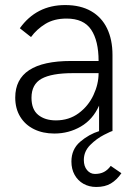

<svg xmlns="http://www.w3.org/2000/svg" viewBox="-20 -516 536 756"><path d="M458 166Q439.9 192.4 416.7 206.3Q393.6 220.2 358.9 220.2Q331.1 220.2 308.8 207.8Q286.6 195.3 273.9 172.6Q261.2 149.9 261.2 120.1Q261.2 71.8 295.7 42.2Q330.1 12.7 371.1 0H370.1V-100.1Q345.7 -45.4 298.3 -17.8Q251 9.8 193.8 9.8Q148.9 9.8 114 -7.3Q79.1 -24.4 59.6 -56.4Q40 -88.4 40 -131.8Q40 -275.9 259.8 -275.9H368.2Q368.2 -355.5 338.9 -399.2Q309.6 -442.9 242.2 -442.9Q192.9 -442.9 158.7 -421.9Q124.5 -400.9 102.1 -370.1L58.1 -404.8Q123.5 -496.1 236.8 -496.1Q296.9 -496.1 338.6 -472.2Q380.4 -448.2 401.6 -404.1Q422.9 -359.9 422.9 -299.8V0Q418.9 0 389.6 14.9Q360.4 29.8 335.2 54.9Q310.1 80.1 310.1 113.8Q310.1 138.7 322.8 153.8Q335.4 168.9 354 168.9Q374.5 168.9 389.4 161.1Q404.3 153.3 416 137.2ZM368.2 -228H267.1Q183.6 -228 143.8 -206.1Q104 -184.1 104 -130.9Q104 -85 130.6 -63.5Q157.2 -42 200.2 -42Q251.5 -42 289.6 -70.1Q327.6 -98.1 347.9 -141.4Q368.2 -184.6 368.2 -228Z"/></svg>

Font: Acari Sans Light
Style: Regular
Weight: 300
Designer: Alfredo Marco Pradil and Stefan Peev
Foundry: Hanken Design Co.
Version: Version 1.045;January 11, 2019;FontCreator 11.5.0.2425 64-bi